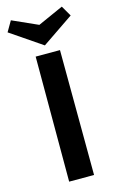

<svg xmlns="http://www.w3.org/2000/svg" viewBox="-137 -922 599 976"><g transform="rotate(-15 162.5 -434.5)"><path d="M160 -701 -6 -814 26 -869 160 -809 294 -869 326 -814ZM228 -658 231 0H100V-658Z"/></g></svg>

Font: Ysabeau Infant
Style: Bold
Weight: 700
Designer: Christian Thalmann (Catharsis Fonts)
Version: Version 0.003